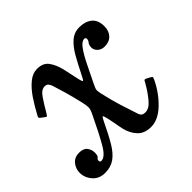

<svg xmlns="http://www.w3.org/2000/svg" viewBox="-170 -688 854 854"><g transform="rotate(-45 257.0 -261.0)"><path d="M-36 -71Q-36 -96.5 -19.8 -116.2Q-3.5 -136 25.5 -136Q52.5 -136 64 -121Q75.5 -106 75.5 -87Q75.5 -67 68.5 -62.2Q61.5 -57.5 61.5 -49Q61.5 -40 70 -40Q94.5 -40 121.5 -86.5Q148.5 -133 189.5 -219Q198.5 -238 198 -251Q197.5 -264 192 -287Q182.5 -328.5 171 -368.5Q159.5 -408.5 152.5 -429.5Q150 -437.5 144.2 -445.2Q138.5 -453 125.5 -453Q104.5 -453 85.8 -425.2Q67 -397.5 46.5 -362Q41.5 -354 39.5 -351.8Q37.5 -349.5 30 -355L16 -365.5Q8.5 -371 8 -373.8Q7.5 -376.5 11.5 -384Q32.5 -423.5 55.2 -457Q78 -490.5 103.5 -511.2Q129 -532 156.5 -532Q194 -532 211.5 -508.2Q229 -484.5 238 -448.5Q240.5 -438 245.8 -413.2Q251 -388.5 254 -375Q260 -347 264 -349.5Q268 -352 278 -373Q299.5 -416 319.5 -451.8Q339.5 -487.5 363.8 -508.8Q388 -530 421 -530Q457.5 -530 480.2 -511.5Q503 -493 503 -454Q503 -425 486.5 -407Q470 -389 440 -389Q420 -389 407.2 -401Q394.5 -413 394.5 -428Q395 -444.5 401.8 -452.2Q408.5 -460 408.5 -468Q408.5 -478 400 -478Q384 -478 367 -455Q350 -432 330.5 -392.8Q311 -353.5 287.5 -305Q280.5 -290.5 278.2 -282.5Q276 -274.5 280 -256Q293 -198.5 306.5 -155.5Q320 -112.5 333.5 -72.5Q336 -64.5 342 -59.2Q348 -54 361.5 -54Q385.5 -54 409.2 -83Q433 -112 451 -144Q456 -152.5 458.5 -157.2Q461 -162 471 -157L482.5 -151Q493.5 -145.5 494.8 -142.2Q496 -139 490.5 -127.5Q462.5 -70 419.8 -30Q377 10 333.5 10Q292.5 10 270 -13.8Q247.5 -37.5 238.5 -73.5Q235.5 -87 233.8 -96.5Q232 -106 230 -118.2Q228 -130.5 223 -152Q217.5 -177 214 -175.8Q210.5 -174.5 201 -155Q174.5 -99 152.5 -62.2Q130.5 -25.5 105.2 -7.8Q80 10 44 10Q7.5 10 -14.2 -14.8Q-36 -39.5 -36 -71Z"/></g></svg>

Font: Besley
Style: Italic
Weight: 400
Italic angle: -13°
Designer: Owen Earl
Foundry: indestructible type*
Version: Version 4.000; ttfautohint (v1.8.4.7-5d5b)